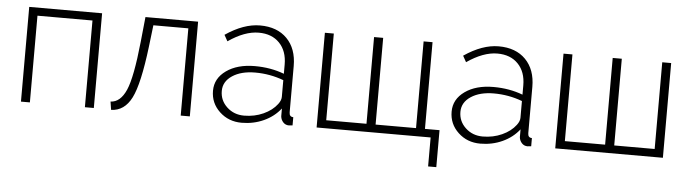

<svg xmlns="http://www.w3.org/2000/svg" viewBox="-45 -710 3771 1050"><g transform="rotate(5 1841.0 -185.0)"><path d="M479 -520V0H430V-476H128V0H79V-520Z M574 2 567 -43Q621 -45 652 -116Q683 -187 703 -383L717 -520H1006V0H956V-479H764L750 -361Q725 -154 686 -77Q647 0 574 2Z M1291 10Q1219 10 1169.5 -36.5Q1120 -83 1120 -151Q1120 -219 1180.5 -262Q1241 -305 1337 -305Q1424 -305 1498 -277V-328Q1498 -402 1456 -445.5Q1414 -489 1342 -489Q1265 -489 1175 -427L1156 -461Q1256 -529 1346 -529Q1440 -529 1494 -474Q1548 -419 1548 -324V-70Q1548 -45 1570 -45V0Q1558 2 1550 2Q1531 2 1518.5 -11.5Q1506 -25 1504 -44V-87Q1468 -41 1412 -15.5Q1356 10 1291 10ZM1301 -30Q1358 -30 1406.5 -52Q1455 -74 1482 -110Q1498 -131 1498 -150V-242Q1423 -270 1342 -270Q1265 -270 1216.5 -238Q1168 -206 1168 -154Q1168 -102 1206.5 -66Q1245 -30 1301 -30Z M1702 0V-520H1751V-44H1972V-520H2022V-44H2244V-520H2293V-44H2373V159H2328V0Z M2601 10Q2529 10 2479.5 -36.5Q2430 -83 2430 -151Q2430 -219 2490.5 -262Q2551 -305 2647 -305Q2734 -305 2808 -277V-328Q2808 -402 2766 -445.5Q2724 -489 2652 -489Q2575 -489 2485 -427L2466 -461Q2566 -529 2656 -529Q2750 -529 2804 -474Q2858 -419 2858 -324V-70Q2858 -45 2880 -45V0Q2868 2 2860 2Q2841 2 2828.5 -11.5Q2816 -25 2814 -44V-87Q2778 -41 2722 -15.5Q2666 10 2601 10ZM2611 -30Q2668 -30 2716.5 -52Q2765 -74 2792 -110Q2808 -131 2808 -150V-242Q2733 -270 2652 -270Q2575 -270 2526.5 -238Q2478 -206 2478 -154Q2478 -102 2516.5 -66Q2555 -30 2611 -30Z M3603 0H3012V-520H3061V-44H3282V-520H3332V-44H3554V-520H3603Z"/></g></svg>

Font: Raleway
Style: Light
Weight: 300
Designer: Matt McInerney, Pablo Impallari, Rodrigo Fuenzalida
Foundry: Matt McInerney, Pablo Impallari, Rodrigo Fuenzalida
Version: Version 3.000